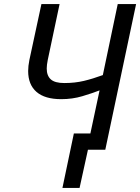

<svg xmlns="http://www.w3.org/2000/svg" viewBox="-20 -734 687 941"><path d="M286 187 342 -80H423L468 -291Q432 -277 383.5 -262.5Q335 -248 280 -248Q200 -248 159 -283.5Q118 -319 118 -386Q118 -410 124 -440L183 -714H272L214 -440Q209 -415 209 -398Q209 -363 229 -345Q249 -327 295 -327Q347 -327 391 -337.5Q435 -348 484 -366L557 -714H647L496 0H411L370 187Z"/></svg>

Font: Noto Sans IKEA
Style: Italic
Weight: 400
Italic angle: -12°
Designer: Monotype Design Team
Foundry: Monotype Imaging Inc.
Version: Version 2.001